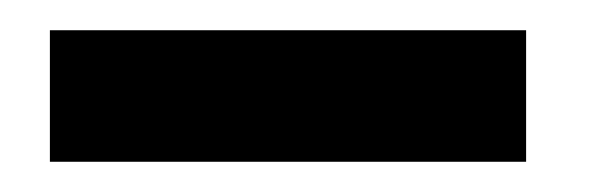

<svg xmlns="http://www.w3.org/2000/svg" viewBox="-20 -313 399 127"><path d="M13 -206V-293H328V-206Z"/></svg>

Font: Ekushey Kolom
Style: Bold
Weight: 700
Designer: Al Mamun Sumon
Foundry: Al Mamun Sumon
Version: Version 1.0